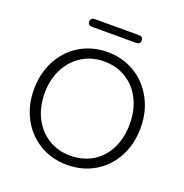

<svg xmlns="http://www.w3.org/2000/svg" viewBox="-146 -960 1051 1098"><g transform="rotate(20 379.5 -411.0)"><path d="M55 -335Q55 -432 96.5 -510.5Q138 -589 212 -633.5Q286 -678 379 -678Q472 -678 546 -633.5Q620 -589 662 -510.5Q704 -432 704 -336Q704 -235 662 -157Q620 -79 546 -35.5Q472 8 379 8Q287 8 213 -36Q139 -80 97 -158Q55 -236 55 -335ZM638 -335Q638 -418 605.5 -483Q573 -548 514 -584.5Q455 -621 379 -621Q304 -621 245 -584Q186 -547 153 -482Q120 -417 120 -335Q120 -251 153 -186Q186 -121 245 -84.5Q304 -48 379 -48Q455 -48 514 -83.5Q573 -119 605.5 -184Q638 -249 638 -335ZM219 -806Q219 -817 225.5 -823.5Q232 -830 244 -830H514Q526 -830 532.5 -823.5Q539 -817 539 -806Q539 -795 532.5 -789Q526 -783 514 -783H244Q232 -783 225.5 -789Q219 -795 219 -806Z"/></g></svg>

Font: SN Pro Light
Style: Regular
Weight: 300
Designer: Tobias Whetton
Foundry: Supernotes
Version: Version 1.002